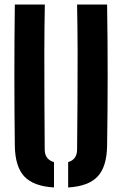

<svg xmlns="http://www.w3.org/2000/svg" viewBox="-20 -820 538 848"><path d="M45.5 -175.5Q43.5 -331 43.5 -488Q43.5 -645 45.5 -800H178Q176 -696.5 175.8 -588.5Q175.5 -480.5 176.2 -372.2Q177 -264 177.5 -160.5Q177.5 -137.5 187.8 -123.8Q198 -110 218.5 -104V8Q127.5 2.5 87.2 -40.8Q47 -84 45.5 -175.5ZM281 8V-104Q301 -110 310.8 -124Q320.5 -138 320.5 -160.5Q321.5 -264 322.2 -372.2Q323 -480.5 322.8 -588.5Q322.5 -696.5 320.5 -800H453Q455.5 -645 455.5 -488Q455.5 -331 453 -175.5Q451.5 -84 411.5 -40.8Q371.5 2.5 281 8Z"/></svg>

Font: Big Shoulders Stencil Text Thin ExtraBold
Style: Regular
Weight: 800
Version: Version 2.001